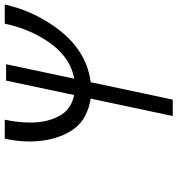

<svg xmlns="http://www.w3.org/2000/svg" viewBox="11 -767 756 818"><g transform="rotate(-90 389.0 -358.0)"><path d="M288.1 -715.8Q275.9 -659.2 275.9 -609.4Q275.9 -609.4 275.9 -605.5Q275.9 -529.3 308.6 -475.6Q325.2 -448.2 356.4 -432.6Q371.6 -424.3 393.1 -420.4L454.6 -710H524.4L462.9 -419.9Q565.4 -437.5 635.3 -554.2Q677.7 -625 697.3 -715.8H778.3Q757.8 -614.3 695.3 -519Q596.7 -368.2 447.8 -349.6L373.5 0H303.7L377.9 -350.1Q343.3 -354 305.7 -372.6Q234.9 -407.7 207 -512.7Q195.3 -557.6 195.3 -609.6Q195.3 -661.6 207 -715.8Z"/></g></svg>

Font: Tuffy
Style: Italic
Weight: 400
Italic angle: -12°
Designer: Thatcher Ulrich, Karoly Barta and Michael Everson
Version: Version 001.271